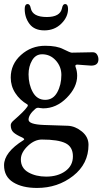

<svg xmlns="http://www.w3.org/2000/svg" viewBox="-22 -656 521 948"><path d="M130 -615Q139 -572 209 -572Q275 -572 284 -615Q288 -636 299 -636Q314 -636 314 -612Q314 -572 280.5 -539Q247 -506 197 -506Q148 -506 124 -537.5Q100 -569 100 -612Q100 -636 115 -636Q126 -636 130 -615ZM81 131Q81 174 118 195Q155 216 206 216Q263 216 300.5 189Q338 162 338 116Q338 69 301.5 51Q265 33 185 33Q150 33 118 62Q81 96 81 131ZM119 -289Q119 -239 140 -201Q161 -163 201 -163Q240 -163 260.5 -200Q281 -237 281 -286Q281 -327 253.5 -357.5Q226 -388 186 -388Q154 -388 136.5 -358Q119 -328 119 -289ZM201 -430Q259 -430 291 -413Q325 -396 332 -396L436 -398Q450 -398 457 -387Q464 -376 464 -363Q464 -332 428 -332Q421 -332 392.5 -334.5Q364 -337 360 -337Q347 -337 351 -326Q359 -305 359 -282Q359 -225 307.5 -173Q256 -121 191 -121Q185 -121 176.5 -122.5Q168 -124 166 -124Q159 -124 153 -119Q119 -90 119 -65Q119 -42 194 -39L314 -35Q350 -33 382.5 -6.5Q415 20 415 59Q415 153 339 212.5Q263 272 161 272Q88 272 43 244Q-2 216 -2 160Q-2 96 94 36Q103 31 88 23Q58 10 44.5 -2.5Q31 -15 31 -38Q31 -49 45 -61Q98 -107 112 -128Q119 -137 112 -141Q76 -162 53.5 -196.5Q31 -231 31 -273Q31 -339 81.5 -384.5Q132 -430 201 -430Z"/></svg>

Font: EB Garamond 08
Style: Regular
Weight: 400
Version: Version 0.016 ; ttfautohint (v1.5)